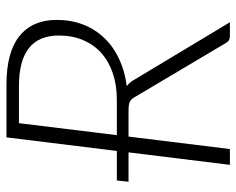

<svg xmlns="http://www.w3.org/2000/svg" viewBox="-90 -658 748 608"><g transform="rotate(-90 284.0 -354.0)"><path d="M155.5 -321 116 0H66L105.5 -321H12.5L16.5 -358H110L153 -707.5H320.5Q423 -707.5 474 -666.2Q525 -625 525 -548.5Q525 -502.5 510 -464.2Q495 -426 467.2 -397.2Q439.5 -368.5 400.8 -350.5Q362 -332.5 315 -326.5Q320.5 -322.5 324.8 -318Q329 -313.5 333 -307L517.5 0H474.5Q466.5 0 461.2 -2.8Q456 -5.5 452 -12.5L281 -300.5Q275 -312 266.5 -316.5Q258 -321 239 -321ZM160 -358H272Q319 -358 356.8 -371Q394.5 -384 420.8 -407.8Q447 -431.5 461.2 -465.5Q475.5 -499.5 475.5 -541.5Q475.5 -605.5 435.2 -636.8Q395 -668 316 -668H198Z"/></g></svg>

Font: Lato Light
Style: Italic
Weight: 300
Italic angle: -7°
Designer: Lukasz Dziedzic
Foundry: tyPoland Lukasz Dziedzic
Version: Version 2.007; 2014-02-27